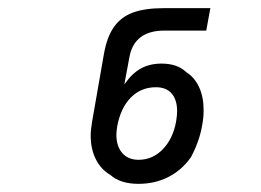

<svg xmlns="http://www.w3.org/2000/svg" viewBox="-20 -810 640 471"><path d="M250.5 -381Q227.5 -394.5 215 -419.5Q202.5 -444.5 202.5 -477.5Q202.5 -491 206 -512L235 -678Q242.5 -720 259.8 -744.2Q277 -768.5 306.2 -779.2Q335.5 -790 381.5 -790H496L486 -735H383.5Q309.5 -735 297.5 -670L285 -603L287 -605.5Q304.5 -630.5 326 -642.2Q347.5 -654 376.5 -654Q415 -654 437 -633Q457.5 -620 468.5 -596Q479.5 -572 479.5 -540Q479.5 -521 476 -503Q469.5 -464 448.5 -424.5Q426 -392.5 393 -375.8Q360 -359 320 -359Q275 -359 250.5 -381ZM412 -512Q414.5 -527 414.5 -537Q414.5 -565 401.2 -580.5Q388 -596 362.5 -596Q326 -596 301 -570.8Q276 -545.5 267.5 -500Q265.5 -486 265.5 -479.5Q265.5 -451.5 279.8 -434.8Q294 -418 320 -418Q354.5 -418 379.5 -444Q404.5 -470 412 -512Z"/></svg>

Font: JuliaMono Italic
Style: Regular
Weight: 400
Italic angle: -9°
Monospace: yes
Designer: cormullion
Foundry: corm
Version: Version 0.049; ttfautohint (v1.8.4)